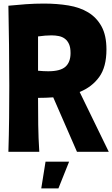

<svg xmlns="http://www.w3.org/2000/svg" viewBox="-20 -850 629 1075"><path d="M27 0Q30 -95 31 -189.5Q32 -284 32 -369Q32 -490 30.5 -599Q29 -708 27 -818Q76 -823 125.5 -826.5Q175 -830 226 -830Q299 -830 363 -819.5Q427 -809 474 -780.5Q521 -752 548.5 -702Q576 -652 576 -573Q576 -475 535.5 -419Q495 -363 426 -335L589 0H411L278 -305Q237 -302 193 -302Q193 -225 194 -151Q195 -77 200 0ZM193 -454Q224 -451 250 -451Q318 -451 346.5 -476.5Q375 -502 375 -553Q375 -584 366.5 -603Q358 -622 343.5 -633Q329 -644 309.5 -648Q290 -652 268 -652Q252 -652 232.5 -650.5Q213 -649 193 -646ZM367 55 307 205H211L235 55Z"/></svg>

Font: Ranchers
Style: Regular
Weight: 400
Designer: Pablo Impallari, Brenda Gallo
Foundry: Pablo Impallari, Brenda Gallo
Version: Version 1.000; ttfautohint (v0.8) -G 200 -r 50